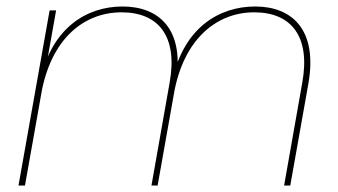

<svg xmlns="http://www.w3.org/2000/svg" viewBox="-20 -572 1043 592"><path d="M37 0H57L153 -540H133ZM447 0H466L522 -315C551 -482 470 -552 358 -552C246 -552 140 -485 105 -327L107 -282C137 -452 238 -534 355 -534C468 -534 529 -461 503 -317ZM856 0H875L931 -315C960 -482 879 -552 767 -552C654 -552 547 -485 512 -327L516 -282C546 -452 648 -534 764 -534C877 -534 938 -461 912 -317Z"/></svg>

Font: Poppins Devanagari Thin
Style: Italic
Weight: 100
Italic angle: -10°
Designer: Ninad Kale (Devanagari), Jonny Pinhorn (Latin)
Foundry: Indian Type Foundry
Version: 4.005